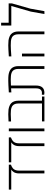

<svg xmlns="http://www.w3.org/2000/svg" viewBox="1276 -2082 806 3398"><g transform="rotate(-90 1679.0 -383.0)"><path d="M463.4 -629.9V-592.3Q446.3 -585.9 433.3 -579.8Q420.4 -573.7 405.5 -562.5Q390.6 -551.3 380.9 -537.1Q358.9 -503.9 358.9 -453.1V0H309.1V-453.1Q309.1 -481.9 316.2 -506.3Q323.2 -530.8 333.5 -544.9Q354.5 -574.2 371.1 -583L377.9 -586.9H22V-629.9Z M946.3 -629.9V-592.3Q929.2 -585.9 916.3 -579.8Q903.3 -573.7 888.4 -562.5Q873.5 -551.3 863.8 -537.1Q841.8 -503.9 841.8 -453.1V0H792V-453.1Q792 -481.9 799.1 -506.3Q806.2 -530.8 816.4 -544.9Q837.4 -574.2 854 -583L860.8 -586.9H504.9V-629.9Z M1104.5 0H1054.7V-629.9H1104.5Z M1228.5 -634.8Q1304.7 -639.6 1355 -639.6Q1405.3 -639.6 1437.3 -635.5Q1469.2 -631.3 1500 -619.4Q1530.8 -607.4 1551 -588.1Q1571.3 -568.8 1583.7 -536.9Q1596.2 -504.9 1596.2 -461.9V-43H1669.9V0H1229V-43H1546.4V-461.9Q1546.4 -527.3 1511.7 -559.6Q1483.9 -586.4 1422.9 -592.8Q1398.4 -595.7 1357.4 -595.7Q1316.4 -595.7 1228.5 -590.3Z M1743.2 -629.9Q1885.7 -639.6 1951.4 -639.6Q2017.1 -639.6 2049.1 -635.5Q2081.1 -631.3 2111.8 -619.4Q2142.6 -607.4 2162.8 -588.1Q2183.1 -568.8 2195.6 -536.9Q2208 -504.9 2208 -461.9V0H2158.2V-461.9Q2158.2 -527.3 2124 -559.6Q2095.7 -586.4 2034.7 -592.8Q2010.3 -595.7 1969.7 -595.7Q1929.2 -595.7 1864.3 -592.3V-150.4Q1864.3 0 1734.4 0Q1723.6 0 1701.7 -4.4V-45.4Q1715.8 -43.9 1734.4 -43.9Q1772 -43.9 1793.2 -70.1Q1814.5 -96.2 1814.5 -150.4V-589.8L1743.2 -585Z M2379.9 -629.9Q2522.5 -639.6 2576.4 -639.6Q2630.4 -639.6 2662.4 -635.5Q2694.3 -631.3 2725.1 -619.4Q2755.9 -607.4 2776.1 -588.1Q2796.4 -568.8 2808.8 -536.9Q2821.3 -504.9 2821.3 -461.9V0H2771V-461.9Q2771 -527.3 2736.8 -559.6Q2709 -586.4 2647.9 -592.8Q2623.5 -595.7 2572.5 -595.7Q2521.5 -595.7 2379.9 -585ZM2429.7 0H2379.9V-397H2429.7Z M2976.1 -632.8H3318.4V-577.1L3224.6 -247.6L3180.2 0H3129.4L3172.9 -241.2L3272 -585.9H2926.3V-766.1H2976.1Z"/></g></svg>

Font: Open Sans Hebrew Light
Style: Regular
Weight: 300
Foundry: Ascender Corporation, Yanek Iontef
Version: Version 2.001;PS 002.001;hotconv 1.0.70;makeotf.lib2.5.58329